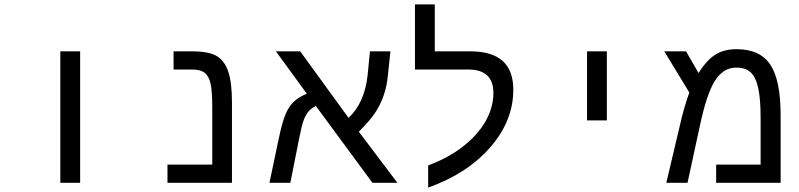

<svg xmlns="http://www.w3.org/2000/svg" viewBox="-20 -833 3641 875"><path d="M254.9 -599.1H345.2V0H254.9Z M1037.1 0H743.2V-83H947.3V-341.8Q947.3 -419.9 939.2 -453.6Q931.2 -487.3 912.1 -501.7Q893.1 -516.1 856.9 -516.1H771V-599.1H854Q932.1 -599.1 968 -577.4Q1003.9 -555.7 1020.5 -506.1Q1037.1 -456.5 1037.1 -367.2Z M1237.3 -599.1H1348.1L1568.4 -295.9Q1641.6 -364.3 1655.3 -490.2L1666 -599.1H1759.3L1748 -492.2Q1743.2 -439.9 1728.5 -397.9Q1713.9 -356 1689.7 -319.3Q1665.5 -282.7 1615.2 -232.9L1791 0H1677.2L1419.4 -350.1Q1398.4 -339.8 1385.5 -324.5Q1372.6 -309.1 1363.5 -284.2Q1354.5 -259.3 1342.3 -196.8L1303.2 0H1208L1249 -194.8Q1265.6 -275.4 1280.8 -311.3Q1295.9 -347.2 1318.4 -368.9Q1340.8 -390.6 1378.4 -405.8Z M1931.2 -79.1Q2024.4 -113.8 2091.3 -166.5Q2158.2 -219.2 2193.4 -281.5Q2228.5 -343.8 2228.5 -409.2Q2228.5 -516.1 2114.3 -516.1H1871.1V-813H1961.4V-599.1H2123.5Q2319.3 -599.1 2319.3 -424.8Q2319.3 -282.2 2214.4 -161.9Q2109.4 -41.5 1931.2 22Z M2655.3 -599.1H2745.6V-284.2H2655.3Z M3336.4 -608.9Q3443.4 -608.9 3490.5 -538.3Q3537.6 -467.8 3537.6 -308.1V0H3243.7V-83H3446.3V-296.9Q3446.3 -381.3 3435.5 -430.9Q3424.8 -480.5 3401.6 -502.7Q3378.4 -524.9 3335.4 -524.9Q3275.9 -524.9 3237.8 -464.4Q3199.7 -403.8 3168.5 -254.9L3113.3 0H3016.6L3078.6 -262.2Q3086.9 -300.3 3099.6 -344.2Q3112.3 -388.2 3121.6 -411.1L3007.3 -599.1H3106.4L3163.6 -500Q3199.7 -558.6 3239.7 -583.7Q3279.8 -608.9 3336.4 -608.9Z"/></svg>

Font: Liberation Mono
Style: Regular
Weight: 400
Monospace: yes
Designer: Steve Matteson
Foundry: Ascender Corporation
Version: Version 2.1.5